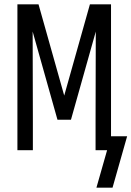

<svg xmlns="http://www.w3.org/2000/svg" viewBox="-20 -690 604 882"><path d="M497 172H423L472 0H419V-134Q419 -237 419.5 -339.5Q420 -442 420 -545L306 -140H244L130 -545Q130 -442 130.5 -339.5Q131 -237 131 -134V0H60V-670H157L275 -251L393 -670H490V-64H564Z"/></svg>

Font: Lode
Style: Regular
Weight: 400
Monospace: yes
Designer: Belleve Invis
Foundry: Belleve Invis
Version: Version 29.2.0; ttfautohint (v1.8.3)